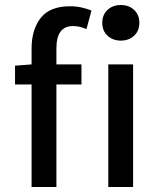

<svg xmlns="http://www.w3.org/2000/svg" viewBox="-20 -746 640 766"><path d="M106 0V-409H40V-484L106 -489V-552Q106 -628 142.5 -674.5Q179 -721 259 -721Q284 -721 306 -716Q328 -711 345 -704L325 -630Q298 -642 271 -642Q205 -642 205 -553V-489H305V-409H205V0ZM412 0V-489H511V0ZM462 -584Q430 -584 409 -603.5Q388 -623 388 -655Q388 -687 409 -706.5Q430 -726 462 -726Q494 -726 515 -706.5Q536 -687 536 -655Q536 -623 515 -603.5Q494 -584 462 -584Z"/></svg>

Font: Source Code Pro Medium
Style: Regular
Weight: 500
Monospace: yes
Designer: Paul D. Hunt, Teo Tuominen
Foundry: Adobe Systems Incorporated
Version: Version 2.030;PS 1.000;hotconv 16.6.51;makeotf.lib2.5.65220